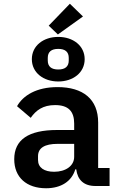

<svg xmlns="http://www.w3.org/2000/svg" viewBox="-20 -993 640 1025"><path d="M565 0V-96H504V-339C504 -464 423 -528 287 -528C174 -528 103 -483 71 -426L144 -364C172 -404 209 -432 274 -432C346 -432 376 -398 376 -333V-299H285C132 -299 56 -247 56 -143C56 -46 122 12 226 12C306 12 363 -25 382 -89H387C394 -33 427 0 490 0ZM269 -76C216 -76 183 -98 183 -139V-159C183 -203 218 -225 288 -225H376V-156C376 -107 330 -76 269 -76ZM423 -905 353 -973 240 -856 289 -809ZM291 -558C370 -558 432 -605 432 -677C432 -749 370 -796 291 -796C212 -796 150 -749 150 -677C150 -605 212 -558 291 -558ZM291 -622C254 -622 235 -638 235 -670V-684C235 -716 254 -732 291 -732C328 -732 347 -716 347 -684V-670C347 -638 328 -622 291 -622Z"/></svg>

Font: IBM Mono SemiBold
Style: Regular
Weight: 600
Monospace: yes
Designer: Mike Abbink, Paul van der Laan, Pieter van Rosmalen
Foundry: Bold Monday
Version: Version 2.3